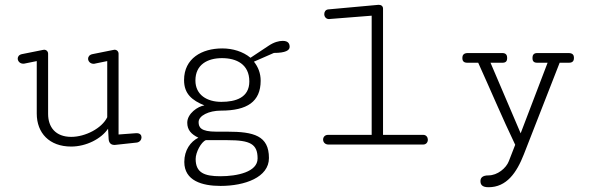

<svg xmlns="http://www.w3.org/2000/svg" viewBox="-20 -597 2462 793"><path d="M274.4 -31.7C209 -31.7 178.7 -72.3 178.7 -126.5V-375C178.7 -384.3 171.9 -391.6 162.1 -391.6C160.2 -391.6 158.2 -391.1 156.2 -390.6L70.8 -373.5C58.6 -371.1 53.2 -363.3 53.2 -355C53.2 -344.7 62 -334 75.7 -334C78.1 -334 81.1 -334 84 -335L131.8 -344.7V-127.9C131.8 -47.4 184.1 8.3 273.9 8.3C336.4 8.3 398.4 -23.9 426.3 -65.4L428.7 -22.9C429.7 -6.3 439 1.5 451.7 1.5H455.1L545.9 -8.3C558.1 -10.7 564.5 -20.5 564.5 -29.8C564.5 -38.6 558.6 -46.9 544.9 -46.9H542L469.7 -41.5V-375C469.7 -384.3 462.9 -391.6 453.1 -391.6C451.2 -391.6 449.2 -391.1 447.3 -390.6L362.3 -373.5C349.6 -371.1 343.8 -362.8 343.8 -354.5C343.8 -344.2 352.5 -333.5 366.7 -333.5C369.6 -333.5 372.6 -334 375.5 -335L422.9 -344.7V-112.8C400.9 -66.9 332 -31.7 274.4 -31.7Z M1009.8 -260.7C1009.8 -193.8 953.6 -176.3 894 -176.3C835 -176.3 787.1 -205.1 787.1 -264.6C787.1 -330.1 836.9 -356.9 897 -356.9C956.5 -356.9 1009.8 -331.5 1009.8 -260.7ZM830.1 -18.1H919.9C1014.2 -18.1 1043.9 -2 1043.9 57.6C1043.9 113.3 959.5 130.9 890.1 130.9C823.7 130.9 788.1 116.2 788.1 59.6C788.1 31.7 811 -10.7 830.1 -18.1ZM873 -53.2C809.1 -53.2 800.3 -71.3 800.3 -92.8C800.3 -119.1 842.3 -140.1 892.6 -140.1C1000.5 -140.1 1056.6 -176.8 1056.6 -263.7C1056.6 -294.4 1046.4 -320.3 1028.8 -342.3L1111.3 -378.4C1160.2 -378.4 1176.3 -389.6 1176.3 -403.3C1176.3 -415.5 1171.4 -428.2 1147.9 -428.2C1131.8 -428.2 1111.3 -422.9 1088.9 -407.7L1014.6 -358.4C983.4 -384.3 940.9 -397 897.9 -397C814 -397 740.2 -356 740.2 -266.1C740.2 -209 773.4 -182.6 824.2 -161.6C797.4 -158.2 753.4 -127.9 753.4 -90.3C753.4 -60.1 770 -42.5 799.3 -28.3C767.1 -12.2 741.2 22.9 741.2 71.8C741.2 149.4 814.5 170.9 891.1 170.9C990.7 170.9 1090.8 135.7 1090.8 55.7C1090.8 -36.6 1028.3 -53.2 918.5 -53.2Z M1562 -561.5C1562 -571.3 1554.7 -577.1 1544.4 -577.1C1542 -577.1 1540.5 -576.7 1539.1 -576.7L1335 -558.1C1324.2 -556.6 1319.3 -547.9 1319.3 -538.6C1319.3 -528.3 1326.2 -518.1 1339.4 -518.1C1340.3 -518.1 1341.3 -518.6 1342.8 -518.6L1515.1 -532.2V-40H1335C1321.3 -40 1314.5 -30.3 1314.5 -20.5C1314.5 -10.3 1321.8 0 1336.9 0H1727.5C1740.7 0 1747.1 -9.8 1747.1 -20C1747.1 -29.8 1740.7 -40 1728 -40H1562Z M2054.7 -377.9H1912.1C1893.6 -377.9 1889.6 -367.7 1889.6 -357.4C1889.6 -347.7 1893.1 -337.9 1909.7 -337.9H1955.1C2006.3 -225.1 2054.7 -109.9 2107.9 1L2081.5 68.8C2070.8 97.2 2034.7 127.4 1997.6 127.4C1971.2 127.4 1964.4 138.7 1964.4 150.9C1964.4 163.6 1969.2 176.3 1997.6 176.3C2072.3 176.3 2113.8 116.7 2143.6 40.5L2291.5 -337.9H2330.1C2347.2 -337.9 2350.6 -348.1 2350.6 -357.9C2350.6 -368.2 2346.7 -377.9 2328.1 -377.9H2198.7C2182.6 -377.9 2179.2 -367.7 2179.2 -357.4C2179.2 -347.7 2182.1 -337.9 2198.2 -337.9H2241.7L2130.4 -46.4L2005.9 -337.9H2055.7C2071.8 -337.9 2074.7 -347.7 2074.7 -357.4C2074.7 -367.7 2071.3 -377.9 2054.7 -377.9Z"/></svg>

Font: Cutive Mono
Style: Regular
Weight: 400
Monospace: yes
Designer: Vernon Adams
Foundry: Vernon Adams
Version: Version 1.002